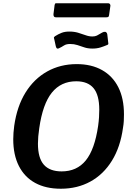

<svg xmlns="http://www.w3.org/2000/svg" viewBox="-20 -1144 810 1174"><path d="M352 10Q260 10 195 -25.5Q130 -61 95.5 -129Q61 -197 61 -292Q61 -311 62.5 -332.5Q64 -354 67 -375Q84 -494 136 -578Q188 -662 268.5 -707Q349 -752 449 -752Q539 -752 604 -715.5Q669 -679 703.5 -610.5Q738 -542 738 -445Q738 -426 737 -405Q736 -384 732 -362Q716 -245 664.5 -161.5Q613 -78 533 -34Q453 10 352 10ZM357 -96Q450 -96 504.5 -163Q559 -230 580 -374Q584 -403 585.5 -427.5Q587 -452 587 -473Q587 -563 552 -605Q517 -647 446 -647Q353 -647 297 -577.5Q241 -508 220 -360Q216 -334 214 -310Q212 -286 212 -266Q212 -178 248 -137Q284 -96 357 -96ZM633 -868Q617 -861 595 -854Q573 -847 545 -847Q517 -847 495 -854.5Q473 -862 453 -868.5Q433 -875 409 -875Q385 -875 371.5 -866Q358 -857 339 -848Q331 -845 327 -849Q323 -853 321 -862L313 -899Q312 -906 310 -911.5Q308 -917 317 -923Q336 -935 356 -943Q376 -951 404 -951Q433 -951 457 -944Q481 -937 502.5 -929Q524 -921 545 -921Q561 -921 572.5 -926.5Q584 -932 594.5 -939Q605 -946 615 -949Q624 -951 629.5 -946.5Q635 -942 636 -934L641 -890Q642 -884 642.5 -877.5Q643 -871 633 -868ZM655 -1108 647 -1052Q646 -1043 642 -1040.5Q638 -1038 627 -1038H322Q313 -1038 309.5 -1044Q306 -1050 307 -1058L314 -1114Q316 -1121 317.5 -1122.5Q319 -1124 324 -1124H643Q649 -1124 652.5 -1118.5Q656 -1113 655 -1108Z"/></svg>

Font: Libre Franklin Thin SemiBold
Style: Italic
Weight: 600
Italic angle: -8°
Version: Version 3.000